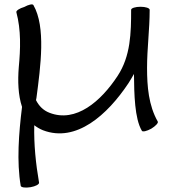

<svg xmlns="http://www.w3.org/2000/svg" viewBox="-20 -578 792 880"><path d="M55 -522C77 -440 74 -354 66 -269C61 -207 63 -142 81 -88C66 34 56 162 75 274C77 281 96 284 120 280C143 276 160 267 159 259C144 172 135 84 137 -4C149 5 162 13 177 19C329 77 472 -51 569 -197C578 -211 586 -225 594 -239C595 -146 597 -35 630 21C633 28 653 23 673 12C693 0 707 -15 703 -21C661 -95 654 -182 654 -267C654 -355 666 -444 666 -533C666 -541 647 -547 624 -547C601 -547 581 -541 581 -533C581 -428 579 -321 519 -230C443 -114 328 -14 207 -61C178 -72 158 -93 145 -119C146 -122 146 -126 147 -129C166 -274 191 -454 133 -555C129 -561 111 -557 91 -546C70 -540 53 -529 55 -522Z"/></svg>

Font: Nupuram Expanded Light
Style: Regular
Weight: 300
Width: 7
Designer: Santhosh Thottingal (santhosh.thottingal@gmail.com)
Foundry: SMC
Version: Version 1.000